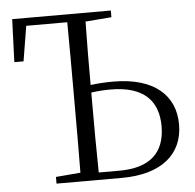

<svg xmlns="http://www.w3.org/2000/svg" viewBox="-52 -777 841 830"><g transform="rotate(-5 368.5 -362.5)"><path d="M160 0H443C616 0 710 -80 710 -209C710 -334 621 -418 443 -418C409 -418 377 -416 344 -412C344 -503 344 -596 346 -687L459 -696V-725H31L24 -539H64L89 -691H267C268 -592 268 -491 268 -390V-335C268 -235 268 -137 267 -38L160 -29ZM344 -379C371 -383 399 -385 428 -385C573 -385 634 -317 634 -208C634 -90 565 -32 436 -32H346C344 -132 344 -233 344 -335Z"/></g></svg>

Font: Noto Serif CJK HK Light
Style: Regular
Weight: 300
Designer: Ryoko NISHIZUKA 西塚涼子 (kana & ideographs); Frank Grießhammer (Latin, Greek & Cyrillic); Wenlong ZHANG 张文龙 (bopomofo); San
Foundry: Adobe
Version: Version 2.001;hotconv 1.1.0;makeotfexe 2.6.0